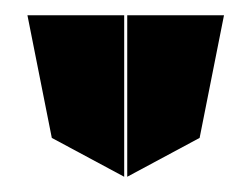

<svg xmlns="http://www.w3.org/2000/svg" viewBox="-20 -797 330 252"><path d="M48 -616 143 -565V-777H16ZM242 -616 274 -777H147V-565Z"/></svg>

Font: Charger Pro
Style: Blk
Weight: 900
Designer: Jasper
Foundry: Cannot Into Space Fonts
Version: Version 1.09